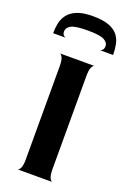

<svg xmlns="http://www.w3.org/2000/svg" viewBox="-168 -879 625 933"><g transform="rotate(20 144.0 -412.5)"><path d="M53 0Q60 0 67 -13.5Q74 -27 74 -60V-540Q74 -572 67 -586Q60 -600 53 -600H233Q226 -600 219 -586.5Q212 -573 212 -539V-60Q212 -28 219 -14Q226 0 233 0ZM144 -825Q92 -825 61 -812Q30 -799 14.5 -778Q-1 -757 -6 -732Q-11 -707 -11 -681H53Q47 -683 41.5 -689Q36 -695 36 -707Q36 -728 58.5 -739.5Q81 -751 144 -751Q207 -751 228.5 -739Q250 -727 250 -709Q250 -697 244.5 -690Q239 -683 233 -681H299Q299 -709 294 -735Q289 -761 273.5 -781Q258 -801 227 -813Q196 -825 144 -825Z"/></g></svg>

Font: Red Rose SemiBold
Style: Regular
Weight: 600
Designer: Jaikishan Patel
Version: Version 2.000